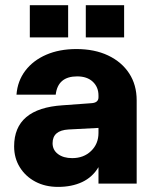

<svg xmlns="http://www.w3.org/2000/svg" viewBox="-20 -702 590 734"><path d="M308 -682H454.5V-559H308ZM94 -682H240.5V-559H94ZM502.5 -318.5V0H356.5V-63Q333.5 -24.5 294 -6Q254.5 12.5 202 12.5Q153 12.5 115.2 -7.5Q77.5 -27.5 55.8 -62.5Q34 -97.5 34 -142.5Q34 -287.5 219.5 -299.5L329 -307.5Q356.5 -309 356.5 -330V-337Q356.5 -369 334.8 -389.5Q313 -410 275 -410Q201 -410 193 -340H43Q47 -392.5 76.8 -431.8Q106.5 -471 156.8 -492.8Q207 -514.5 272 -514.5Q341.5 -514.5 393.2 -490Q445 -465.5 473.8 -421.5Q502.5 -377.5 502.5 -318.5ZM181 -154.5Q181 -128.5 201.8 -113Q222.5 -97.5 256 -97.5Q300 -97.5 328.2 -124.8Q356.5 -152 356.5 -194V-213L242 -207Q181 -203.5 181 -154.5Z"/></svg>

Font: Overused Grotesk
Style: Bold
Weight: 710
Version: Version 0.004